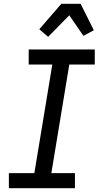

<svg xmlns="http://www.w3.org/2000/svg" viewBox="-20 -997 540 1017"><path d="M377 0H27V-80H162L257 -655H132V-735H482V-655H347L252 -80H377ZM235 -802 188 -842 305 -977H407L477 -837L422 -807L347 -916Z"/></svg>

Font: Iosevka Medium
Style: Italic
Weight: 500
Italic angle: -9°
Monospace: yes
Designer: Belleve Invis
Foundry: Belleve Invis
Version: Version 32.5.0; ttfautohint (v1.8.4)